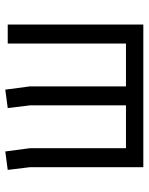

<svg xmlns="http://www.w3.org/2000/svg" viewBox="60 -608 549 708"><g transform="rotate(-90 334.0 -254.5)"><path d="M369 -64H527V-500H597V0H71V-418L61 -500L129 -509L141 -418V-64H299V-418L289 -500L357 -509L369 -418Z"/></g></svg>

Font: Strong
Style: Regular
Weight: 400
Designer: Roman Shchyukin (Gaslight Type Foundry)
Foundry: Cyreal (www.cyreal.org)
Version: Version 1.001